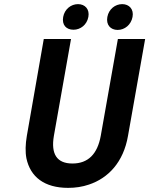

<svg xmlns="http://www.w3.org/2000/svg" viewBox="-20 -900 723 930"><path d="M331 -108C255 -108 226 -154 241 -242L324 -711H192L110 -242C103 -201 102 -164 108 -133C127 -43 195 10 310 10C345 10 379 5 411 -6C504 -37 578 -114 600 -242L683 -711H551L468 -242C452 -154 407 -108 331 -108ZM336 -756C370 -756 401 -780 408 -818C415 -855 392 -880 358 -880C324 -880 293 -856 286 -818C279 -779 301 -756 336 -756ZM550 -755C584 -755 615 -780 622 -818C629 -855 606 -880 572 -880C538 -880 507 -856 500 -818C493 -780 515 -755 550 -755Z"/></svg>

Font: Asimov
Style: NarIt
Weight: 500
Designer: Google
Version: Version 2.000980; 2014